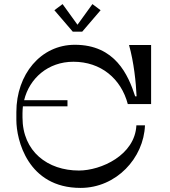

<svg xmlns="http://www.w3.org/2000/svg" viewBox="-20 -920 829 939"><path d="M382 -765 472 -870 432 -900 359 -799 286 -900 246 -870 336 -765ZM339 -618C473 -618 572 -536 605 -411H719V-700H611C635 -615 645 -516 648 -449H641C607 -554 543 -701 346 -701C179 -701 60 -556 60 -372V-333C60 -237 115 -1 374 -1C549 -1 683 -147 689 -307H647C640 -161 474 -86 366 -86C214 -86 90 -178 90 -346V-366C90 -378 91 -389 92 -400H310V-430H98C124 -537 215 -618 339 -618Z"/></svg>

Font: Space Cowgirl
Style: Regular
Weight: 400
Designer: Valery Marier
Foundry: Valery Marier
Version: Version 1.000;hotconv 1.0.109;makeotfexe 2.5.65596